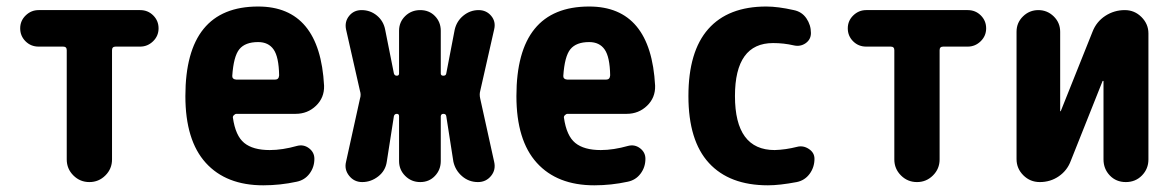

<svg xmlns="http://www.w3.org/2000/svg" viewBox="-20 -550 3540 580"><path d="M403.3 -519.5Q426.8 -519.5 442.9 -503.4Q459 -487.3 459 -464.4Q459 -441.4 442.4 -425.3Q425.8 -409.2 403.3 -409.2H329.1Q318.4 -409.2 318.4 -398.4V-68.4Q318.4 -40 298.3 -20Q278.3 0 250 0Q221.7 0 201.7 -20Q181.6 -40 181.6 -68.4V-398.4Q181.6 -409.2 170.9 -409.2H96.7Q73.2 -409.2 57.1 -425.3Q41 -441.4 41 -464.4Q41 -487.3 57.6 -503.4Q74.2 -519.5 96.7 -519.5Z M811.5 -309.6Q822.3 -309.6 823.2 -322.3Q822.3 -377.9 806.6 -400.4Q791 -422.9 759.8 -422.9Q720.7 -422.9 703.1 -401.4Q685.5 -379.9 681.6 -320.3Q681.6 -310.5 693.4 -309.6ZM759.8 -530.3Q946.3 -530.3 959 -291Q960 -254.9 934.6 -230.5Q909.2 -206.1 873 -206.1H694.3Q690.4 -206.1 686.5 -202.1Q682.6 -198.2 683.6 -194.3Q691.4 -139.6 717.8 -118.2Q744.1 -96.7 794.9 -96.7Q833 -96.7 877.9 -109.4Q897.5 -114.3 913.6 -102.1Q929.7 -89.8 929.7 -70.3Q929.7 -44.9 915 -25.4Q900.4 -5.9 876 -1Q826.2 9.8 775.4 9.8Q663.1 9.8 601.6 -58.1Q540 -126 540 -259.8Q540 -530.3 759.8 -530.3Z M1472.7 -460.9 1430.7 -275.4Q1427.7 -264.6 1430.7 -252L1472.7 -61.5Q1478.5 -37.1 1463.4 -18.6Q1448.2 0 1423.8 0Q1396.5 0 1376 -17.6Q1355.5 -35.2 1349.6 -61.5L1328.1 -199.2Q1327.1 -206.1 1319.3 -206.1Q1312.5 -206.1 1311.5 -199.2V-63.5Q1311.5 -37.1 1293.9 -18.6Q1276.4 0 1249.5 0Q1222.7 0 1204.1 -18.6Q1185.5 -37.1 1185.5 -63.5V-199.2Q1185.5 -206.1 1178.7 -206.1Q1171.9 -206.1 1169.9 -199.2L1148.4 -61.5Q1144.5 -34.2 1122.6 -17.1Q1100.6 0 1074.2 0Q1049.8 0 1034.7 -19Q1019.5 -38.1 1025.4 -61.5L1067.4 -252Q1071.3 -263.7 1067.4 -275.4L1025.4 -460.9Q1020.5 -484.4 1034.7 -502Q1048.8 -519.5 1072.3 -519.5Q1098.6 -519.5 1118.7 -502.9Q1138.7 -486.3 1143.6 -460L1169.9 -328.1Q1171.9 -321.3 1178.7 -321.3Q1185.5 -321.3 1185.5 -328.1V-457Q1185.5 -483.4 1204.1 -501.5Q1222.7 -519.5 1249.5 -519.5Q1276.4 -519.5 1293.9 -501.5Q1311.5 -483.4 1311.5 -457V-328.1Q1311.5 -321.3 1319.3 -321.3Q1327.1 -321.3 1328.1 -328.1L1353.5 -460Q1359.4 -486.3 1379.9 -502.9Q1400.4 -519.5 1425.8 -519.5Q1449.2 -519.5 1463.9 -502Q1478.5 -484.4 1472.7 -460.9Z M1811.5 -309.6Q1822.3 -309.6 1823.2 -322.3Q1822.3 -377.9 1806.6 -400.4Q1791 -422.9 1759.8 -422.9Q1720.7 -422.9 1703.1 -401.4Q1685.5 -379.9 1681.6 -320.3Q1681.6 -310.5 1693.4 -309.6ZM1759.8 -530.3Q1946.3 -530.3 1959 -291Q1960 -254.9 1934.6 -230.5Q1909.2 -206.1 1873 -206.1H1694.3Q1690.4 -206.1 1686.5 -202.1Q1682.6 -198.2 1683.6 -194.3Q1691.4 -139.6 1717.8 -118.2Q1744.1 -96.7 1794.9 -96.7Q1833 -96.7 1877.9 -109.4Q1897.5 -114.3 1913.6 -102.1Q1929.7 -89.8 1929.7 -70.3Q1929.7 -44.9 1915 -25.4Q1900.4 -5.9 1876 -1Q1826.2 9.8 1775.4 9.8Q1663.1 9.8 1601.6 -58.1Q1540 -126 1540 -259.8Q1540 -530.3 1759.8 -530.3Z M2387.7 -106.4Q2406.2 -111.3 2423.3 -100.1Q2440.4 -88.9 2440.4 -70.3Q2440.4 -44.9 2425.8 -24.9Q2411.1 -4.9 2386.7 0Q2335 9.8 2299.8 9.8Q2183.6 9.8 2121.6 -57.6Q2059.6 -125 2059.6 -259.8Q2059.6 -394.5 2119.6 -462.4Q2179.7 -530.3 2294.9 -530.3Q2330.1 -530.3 2377.9 -519.5Q2402.3 -514.6 2416 -494.6Q2429.7 -474.6 2429.7 -450.2Q2429.7 -430.7 2413.6 -419.4Q2397.5 -408.2 2377 -413.1Q2347.7 -419.9 2315.4 -419.9Q2200.2 -419.9 2200.2 -259.8Q2200.2 -96.7 2320.3 -96.7Q2353.5 -97.7 2387.7 -106.4Z M2903.3 -519.5Q2926.8 -519.5 2942.9 -503.4Q2959 -487.3 2959 -464.4Q2959 -441.4 2942.4 -425.3Q2925.8 -409.2 2903.3 -409.2H2829.1Q2818.4 -409.2 2818.4 -398.4V-68.4Q2818.4 -40 2798.3 -20Q2778.3 0 2750 0Q2721.7 0 2701.7 -20Q2681.6 -40 2681.6 -68.4V-398.4Q2681.6 -409.2 2670.9 -409.2H2596.7Q2573.2 -409.2 2557.1 -425.3Q2541 -441.4 2541 -464.4Q2541 -487.3 2557.6 -503.4Q2574.2 -519.5 2596.7 -519.5Z M3377.9 -519.5Q3407.2 -519.5 3428.2 -498.5Q3449.2 -477.5 3449.2 -449.2V-68.4Q3449.2 -40 3429.7 -20Q3410.2 0 3380.9 0Q3351.6 0 3332.5 -20Q3313.5 -40 3313.5 -68.4V-304.7Q3313.5 -305.7 3312 -305.7Q3310.5 -305.7 3310.5 -304.7L3214.8 -64.5Q3204.1 -35.2 3178.7 -17.6Q3153.3 0 3121.1 0Q3091.8 0 3071.3 -20.5Q3050.8 -41 3050.8 -69.3V-454.1Q3050.8 -481.4 3070.3 -500.5Q3089.8 -519.5 3116.7 -519.5Q3143.6 -519.5 3163.1 -500.5Q3182.6 -481.4 3182.6 -454.1V-214.8Q3182.6 -213.9 3183.6 -213.9Q3184.6 -213.9 3184.6 -214.8L3280.3 -454.1Q3292 -484.4 3318.8 -502Q3345.7 -519.5 3377.9 -519.5Z"/></svg>

Font: Rounded-X Mgen+ 2m bold
Style: Bold
Weight: 700
Designer: [Source Han Sans]
Ryoko NISHIZUKA  (kana & ideographs); Paul D. Hunt (Latin, Greek & Cyrillic); Wenlong ZHANG  (bopomofo
Version: Version 1.059.20150602